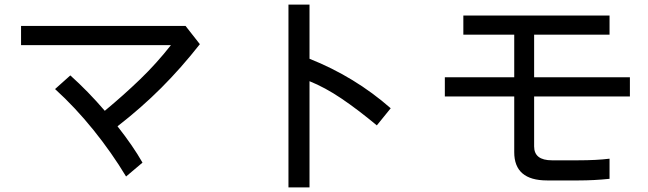

<svg xmlns="http://www.w3.org/2000/svg" viewBox="-20 -714 2800 830"><path d="M525 49Q463 -54 384 -152Q305 -250 218 -329L284 -388Q361 -319 433 -235Q515 -303 586 -371.5Q657 -440 719 -519H71V-602H782L844 -523Q763 -420 677 -334Q591 -248 488 -168Q555 -83 596 -11Z M1609 -172Q1526 -241 1455.5 -288.5Q1385 -336 1318 -363V96H1227V-694H1318V-460Q1514 -382 1669 -246Z M2615 59Q2548 66 2482 66H2345Q2203 66 2203 -56V-297H1903V-380H2203V-564H1983V-647H2615V-564H2289V-380H2703V-297H2289V-81Q2289 -21 2366 -21H2478Q2559 -21 2615 -28Z"/></svg>

Font: LINE Seed Sans KR Regular
Style: Regular
Weight: 400
Designer: LINE VX Design & Sandoll Inc & Dalton Maag Ltd
Foundry: Sandoll Inc.
Version: Version 1.000